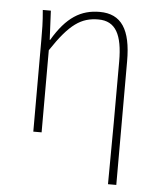

<svg xmlns="http://www.w3.org/2000/svg" viewBox="-53 -585 682 829"><g transform="rotate(5 288.5 -171.0)"><path d="M446 198H482V-339C482 -475 440 -540 346 -540C265 -540 203 -503 143 -401H141L135 -527H100C105 -474 105 -438 105 -396V0H141V-356C219 -474 269 -507 343 -507C418 -507 448 -450 448 -334C448 -158 448 21 446 198Z"/></g></svg>

Font: Source Han Sans JP VF
Style: Regular
Weight: 250
Designer: Ryoko NISHIZUKA 西塚涼子 (kana, bopomofo & ideographs); Paul D. Hunt (Latin, Greek & Cyrillic); Sandoll Communications 산돌커뮤니
Foundry: Adobe
Version: Version 2.004;hotconv 1.0.118;makeotfexe 2.5.65603